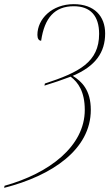

<svg xmlns="http://www.w3.org/2000/svg" viewBox="-39 -745 526 924"><path d="M-17 149 -19 159C210 101 398 -25 398 -216C398 -311 355 -353 311 -380C422 -427 467 -494 467 -584C467 -667 415 -725 316 -725C211 -725 141 -654 141 -577C141 -559 148 -549 159 -549C175 -659 224 -715 316 -715C396 -715 438 -669 438 -582C438 -446 342 -397 177 -343L175 -333C218 -346 261 -361 301 -376C337 -349 369 -304 369 -216C369 -42 199 89 -17 149Z"/></svg>

Font: Noto Serif Display Condensed Thin
Style: Italic
Weight: 100
Width: 3
Italic angle: -12°
Designer: Monotype Design Team
Foundry: Monotype Imaging Inc.
Version: Version 2.009